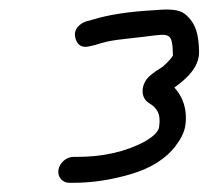

<svg xmlns="http://www.w3.org/2000/svg" viewBox="-20 -670 442 407"><path d="M103.9 -310C101.5 -295 112 -282.5 127.1 -282.5H136.1C175 -282.5 215 -288.5 256.1 -300.5C298 -312.6 330.7 -332.3 352.2 -360.6C363.2 -375.1 370.5 -389.2 372.7 -403C378.3 -438.7 366 -467.3 349.6 -484.4C370.8 -499.8 403.2 -525.3 402 -561.4C400.9 -593.9 397 -620 372.1 -640.2C359.5 -650.4 337.6 -651.1 309.1 -648.5C254.9 -645.6 210.9 -639.2 175.2 -628L163.7 -625L163.3 -624.9C150.9 -620.9 137.5 -610.3 138.9 -595.1C139.9 -584.2 145.8 -565.4 171.1 -572.2L183.1 -575L183.7 -575.2C215.5 -586.2 240.4 -586.5 283.7 -591.9C341.1 -599 345.2 -603.5 346.6 -552.6C346.1 -551 340.3 -542 325.1 -528.7C314 -521.9 304.7 -515.4 297.1 -508.8L296.8 -508.6L296.5 -508.3C288.2 -500.3 283.4 -490.3 282.4 -480.8C281.2 -469.1 285.6 -457.7 295.8 -451.5C312.1 -441.7 321.8 -429.4 317.2 -400.3C316.1 -393 308.3 -382.1 286.4 -369.7C246.6 -348.6 199.2 -337.5 144.8 -337.5H135.8C120.7 -337.5 106.3 -325 103.9 -310Z"/></svg>

Font: MewTooHand
Style: BdWideIta
Weight: 400
Designer: Mew Too, Robert Jablonski
Version: Version 0.77